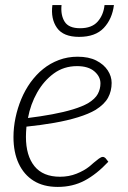

<svg xmlns="http://www.w3.org/2000/svg" viewBox="-20 -729 503 755"><path d="M207 6Q151 6 112.5 -18Q74 -42 53.5 -86Q33 -130 33 -190Q33 -209 35 -228Q37 -247 41 -266Q49 -304 63.5 -339Q78 -374 100 -405Q111 -420 123.5 -433.5Q136 -447 150 -458Q177 -480 211.5 -493Q246 -506 285 -506Q329 -506 358.5 -491Q388 -476 403.5 -452.5Q419 -429 419 -403Q419 -371 405 -345Q391 -319 356 -297Q329 -281 287 -268Q245 -255 193.5 -246Q142 -237 84 -231Q83 -221 82.5 -209.5Q82 -198 82 -191Q82 -117 115.5 -75.5Q149 -34 216 -34Q251 -34 281 -46Q311 -58 331 -74Q339 -81 349 -89.5Q359 -98 368.5 -105Q378 -112 384 -112Q390 -112 395 -107L406 -93Q360 -44 313 -19Q266 6 207 6ZM90 -265Q139 -271 185 -279.5Q231 -288 267 -299Q303 -310 326 -323Q354 -340 364.5 -359.5Q375 -379 375 -401Q375 -428 351 -448.5Q327 -469 283 -469Q231 -469 191.5 -440Q152 -411 126 -365Q100 -319 90 -265ZM291 -584Q229 -584 204 -619.5Q179 -655 186 -709H222Q218 -670 234 -644Q250 -618 295 -618Q341 -618 364 -644Q387 -670 391 -709H428Q421 -654 388 -619Q355 -584 291 -584Z"/></svg>

Font: Aleo Light
Style: Italic
Weight: 300
Italic angle: -7°
Designer: Alessio Laiso
Foundry: Alessio Laiso
Version: Version 2.001;gftools[0.9.29]